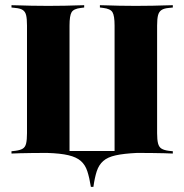

<svg xmlns="http://www.w3.org/2000/svg" viewBox="-20 -591 709 739"><path d="M83.9 -201.6V-492.7Q83.9 -518.5 80.6 -532.3Q77.4 -546 67.7 -552.4Q58.1 -558.9 38.7 -560.5L24.2 -562.1V-571Q37.9 -571 57.3 -570.2Q76.6 -569.4 101.2 -569Q125.8 -568.5 153.2 -568.5H165.3H178.2Q206.5 -568.5 229.8 -569Q253.2 -569.4 272.6 -570.2Q291.9 -571 304 -571V-562.1L291.1 -560.5Q263.7 -557.3 255.6 -544Q247.6 -530.6 247.6 -492.7V-201.6ZM421 -201.6V-492.7Q421 -530.6 412.9 -544Q404.8 -557.3 377.4 -560.5L364.5 -562.1V-571Q377.4 -571 396.4 -570.2Q415.3 -569.4 439.5 -569Q463.7 -568.5 490.3 -568.5H503.2H515.3Q543.5 -568.5 567.7 -569Q591.9 -569.4 612.1 -570.2Q632.3 -571 645.2 -571V-562.1L629.8 -560.5Q611.3 -558.9 601.6 -552.4Q591.9 -546 588.3 -532.3Q584.7 -518.5 584.7 -492.7V-201.6ZM153.2 -2.4Q125.8 -2.4 101.2 -2Q76.6 -1.6 57.3 -1.2Q37.9 -0.8 24.2 0V-8.9L38.7 -10.5Q58.1 -12.9 67.7 -19Q77.4 -25 80.6 -39.1Q83.9 -53.2 83.9 -78.2V-201.6H247.6V-9.7H421V-201.6H584.7V-78.2Q584.7 -53.2 588.3 -39.1Q591.9 -25 601.6 -19Q611.3 -12.9 629.8 -10.5L645.2 -8.9V0Q632.3 -0.8 612.1 -1.2Q591.9 -1.6 567.7 -2Q543.5 -2.4 515.3 -2.4H503.2Q491.1 -2.4 473.8 -2Q456.5 -1.6 435.1 -1.2Q413.7 -0.8 388.3 -0.4Q362.9 0 334.7 0Q306.5 0 280.6 -0.4Q254.8 -0.8 232.7 -1.2Q210.5 -1.6 193.5 -2Q176.6 -2.4 165.3 -2.4ZM329.8 128.2Q324.2 92.7 316.1 68.1Q308.1 43.5 291.1 28.6Q274.2 13.7 243.5 6.5Q212.9 -0.8 161.3 -2.4L166.1 -4.8L292.7 -1.6H375.8L504 -4.8L507.3 -2.4Q456.5 0 425.4 6.9Q394.4 13.7 377.4 28.6Q360.5 43.5 352.4 68.1Q344.4 92.7 339.5 128.2Z"/></svg>

Font: Playfair 144pt SemiCondensed Black
Style: Regular
Weight: 900
Width: 4
Designer: Claus Eggers Sørensen
Foundry: Claus Eggers Sørensen
Version: Version 2.203